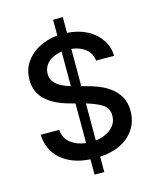

<svg xmlns="http://www.w3.org/2000/svg" viewBox="-134 -923 915 1119"><g transform="rotate(-15 323.0 -363.5)"><path d="M295.4 103.5V11.2Q185.5 3.9 121.1 -52.2Q56.6 -108.4 51.8 -202.1H163.6Q168 -149.4 205.1 -121.1Q242.2 -92.8 295.4 -86.9V-325.7L261.2 -335.4Q171.9 -359.4 121.8 -406.2Q71.8 -453.1 71.8 -527.8Q71.8 -585.9 100.8 -630.4Q129.9 -674.8 180.2 -702.1Q230.5 -729.5 295.4 -735.8V-831.1H354V-736.3Q421.9 -731.9 473.1 -705.1Q524.4 -678.2 553.7 -634.5Q583 -590.8 584.5 -536.1H476.1Q471.2 -580.6 438.2 -607.2Q405.3 -633.8 354 -639.6V-414.6L384.8 -406.2Q419.4 -397.5 456.3 -382.6Q493.2 -367.7 524.4 -344Q555.7 -320.3 575 -285.4Q594.2 -250.5 594.2 -201.2Q594.2 -113.8 531.5 -54.9Q468.8 3.9 354 11.2V103.5ZM354 -86.9Q411.6 -93.8 448 -124.8Q484.4 -155.8 484.4 -202.6Q484.4 -248.5 447 -271.5Q409.7 -294.4 354 -310.1ZM295.4 -430.2V-638.7Q243.2 -631.3 213.1 -603Q183.1 -574.7 183.1 -534.2Q183.1 -503.4 200.2 -483.2Q217.3 -462.9 243.2 -450.4Q269 -438 295.4 -430.2Z"/></g></svg>

Font: Inter Medium
Style: Regular
Weight: 500
Designer: Rasmus Andersson
Foundry: rsms
Version: Version 4.001;git-9221beed3